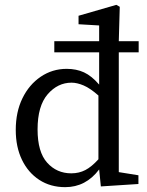

<svg xmlns="http://www.w3.org/2000/svg" viewBox="-20 -759 607 792"><path d="M135 -225Q135 -132 174.5 -88Q214 -44 274 -44Q306 -44 332 -57.5Q358 -71 386 -102V-365Q352 -395 325 -406.5Q298 -418 275 -418Q218 -418 176.5 -370Q135 -322 135 -225ZM204 -543V-589H389V-654L304 -659V-694L460 -739L474 -731L470 -589H552V-543H470V-49L551 -36V0L396 10L389 -60Q334 13 249 13Q188 13 142 -17Q96 -47 70.5 -100Q45 -153 45 -223Q45 -297 72.5 -353.5Q100 -410 148 -442.5Q196 -475 255 -475Q295 -475 326.5 -460.5Q358 -446 389 -410V-543Z"/></svg>

Font: Source Serif Pro
Style: Regular
Weight: 400
Designer: Frank Grießhammer
Foundry: Adobe Systems Incorporated
Version: Version 3.001;hotconv 1.0.111;makeotfexe 2.5.65597